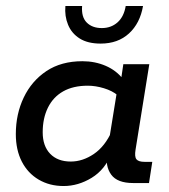

<svg xmlns="http://www.w3.org/2000/svg" viewBox="-20 -613 566 643"><path d="M193 10Q146 10 109.5 -11.5Q73 -33 53 -72Q33 -111 33 -164Q33 -231 59.5 -286.5Q86 -342 135.5 -375Q185 -408 256 -408Q298 -408 334 -392.5Q370 -377 393 -347L384 -337L393 -398H480L434 -112Q430 -88 437 -79.5Q444 -71 464 -71H490L479 0H426Q373 0 352.5 -28Q332 -56 339 -100L342 -121L353 -99Q332 -45 287 -17.5Q242 10 193 10ZM217 -72Q257 -72 294.5 -97.5Q332 -123 355 -175L345 -142L373 -315L374 -294Q356 -309 328 -317.5Q300 -326 274 -326Q225 -326 191.5 -307Q158 -288 140.5 -252.5Q123 -217 123 -170Q123 -124 148 -98Q173 -72 217 -72ZM317 -467Q274 -467 247 -484Q220 -501 208 -530Q196 -559 199 -593H255Q252 -556 270.5 -537.5Q289 -519 321 -519Q352 -519 373.5 -538Q395 -557 401 -593H459Q449 -535 412 -501Q375 -467 317 -467Z"/></svg>

Font: Rokkitt Medium
Style: Italic
Weight: 500
Italic angle: -9°
Designer: Vernon Adams
Foundry: Vernon Adams
Version: Version 3.103